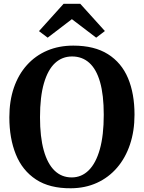

<svg xmlns="http://www.w3.org/2000/svg" viewBox="-20 -996 770 1027"><path d="M359.5 11Q245.5 12 172.5 -36Q99.5 -84 64.8 -170Q30 -256 30 -368.5Q30 -456 54.2 -526.8Q78.5 -597.5 124 -648Q169.5 -698.5 232.2 -725.2Q295 -752 372 -752Q485 -752 557.5 -706.2Q630 -660.5 664.8 -577.8Q699.5 -495 699.5 -382.5Q699.5 -295 675.2 -223Q651 -151 606 -98.8Q561 -46.5 498.5 -18Q436 10.5 359.5 11ZM363.5 -47Q416 -47 454.5 -85Q493 -123 514 -197.5Q535 -272 535 -382Q535 -488 515.2 -557Q495.5 -626 457.5 -660Q419.5 -694 365.5 -694Q312.5 -694 274.2 -658.5Q236 -623 215 -550.8Q194 -478.5 194 -369Q194 -263.5 214 -191.8Q234 -120 271.8 -83.5Q309.5 -47 363.5 -47ZM235 -794.5 188.5 -829.5 320 -975.5H409.5L541 -830L494.5 -794.5L364.5 -893.5Z"/></svg>

Font: Merriweather 28pt
Style: Bold
Weight: 700
Version: Version 2.100